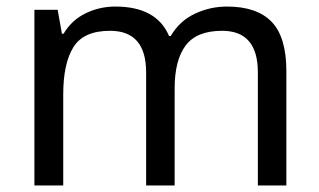

<svg xmlns="http://www.w3.org/2000/svg" viewBox="-20 -566 975 586"><path d="M673 -546Q764 -546 809 -499.5Q854 -453 854 -349V0H767V-345Q767 -472 658 -472Q580 -472 546.5 -427Q513 -382 513 -296V0H426V-345Q426 -472 316 -472Q235 -472 204 -422Q173 -372 173 -278V0H85V-536H156L169 -463H174Q199 -505 241.5 -525.5Q284 -546 332 -546Q458 -546 496 -456H501Q528 -502 574.5 -524Q621 -546 673 -546Z"/></svg>

Font: Noto Sans Imperial Aramaic
Style: Regular
Weight: 400
Designer: Monotype Design Team
Foundry: Monotype Imaging Inc.
Version: Version 2.001; ttfautohint (v1.8.4.7-5d5b)